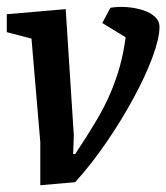

<svg xmlns="http://www.w3.org/2000/svg" viewBox="-22 -536 491 567"><path d="M97 11V-116L71 -422L-2 -441V-494L172 -509L196 -136L194 -81H200Q236 -135 262 -179Q288 -223 304.5 -262Q321 -301 332 -340.5Q343 -380 349 -426L280 -468L304 -513Q328 -517 353 -515Q378 -513 400 -506Q422 -499 435.5 -486.5Q449 -474 449 -457Q449 -423 428.5 -367.5Q408 -312 372.5 -246.5Q337 -181 292.5 -116Q248 -51 200 2Z"/></svg>

Font: Faustina Light SemiBold
Style: Italic
Weight: 600
Italic angle: -8°
Version: Version 1.200